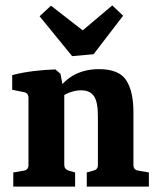

<svg xmlns="http://www.w3.org/2000/svg" viewBox="-20 -688 584 708"><path d="M300 0V-52L325 -59Q333 -61 337 -66Q341 -71 341 -80V-261Q341 -313 326 -334Q311 -355 279 -355Q258 -355 235.5 -346.5Q213 -338 193 -321L194 -358Q221 -396 259 -414.5Q297 -433 345 -433Q419 -433 445.5 -392Q472 -351 472 -275V-80Q472 -62 489 -59L529 -52V0ZM29 0V-52L69 -59Q85 -62 85 -80V-327Q85 -345 69 -348L25 -357V-411Q63 -421 105 -426Q147 -431 184 -432L203 -416L217 -341V-80Q217 -64 233 -59L257 -52V0ZM434 -630 325 -488 246 -481 126 -628 168 -667 285 -576 394 -668Z"/></svg>

Font: Yrsa
Style: Regular
Weight: 400
Designer: Anna Giedrys (Yrsa+Rasa design), David Brezina (Yrsa art-direction, Rasa art-direction, design)
Foundry: Rosetta Type Foundry
Version: Version 2.004